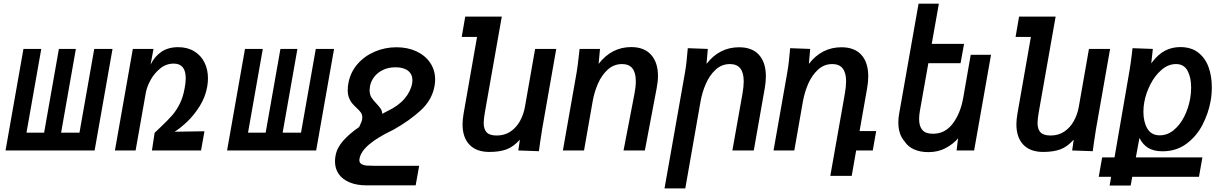

<svg xmlns="http://www.w3.org/2000/svg" viewBox="-20 -815 6640 1040"><path d="M492.5 0H10L107 -550H203.5L123.5 -96.5H219L299 -550H391L311 -96.5H410.5L490.5 -550H589.5Z M699.5 -550H811.5L795.5 -464.5Q816.5 -508.5 853.8 -534Q891 -559.5 945 -559.5Q995.5 -559.5 1032 -537.2Q1068.5 -515 1087.5 -476.8Q1106.5 -438.5 1106.5 -390.5Q1106.5 -370 1102.5 -346Q1092.5 -288.5 1060.8 -238.5Q1029 -188.5 992 -154Q955 -119.5 926 -101.5L1087.5 -104L1069 0H803L817.5 -95.5Q835 -113 852 -128.5Q890.5 -165 912.8 -190.5Q935 -216 953.5 -252.5Q972 -289 980.5 -339Q986 -367.5 986 -391Q986 -470.5 921 -470.5Q880 -470.5 847.5 -444Q815 -417.5 795.2 -380.8Q775.5 -344 770 -313.5L714.5 0H602.5Z M1692.5 0H1210L1307 -550H1403.5L1323.5 -96.5H1419L1499 -550H1591L1511 -96.5H1610.5L1690.5 -550H1789.5Z M1794.5 58.5Q1794.5 44.5 1797.5 28.5Q1805 -14.5 1839.2 -53Q1873.5 -91.5 1925.5 -127Q1940 -157.5 1941.5 -168Q1942.5 -175 1942.5 -178.5Q1942.5 -194 1934.8 -205.2Q1927 -216.5 1911 -231Q1896 -245 1886.5 -256.5Q1877 -268 1870.2 -285.8Q1863.5 -303.5 1863.5 -328Q1863.5 -345.5 1867 -363.5Q1877.5 -422.5 1915.5 -466.8Q1953.5 -511 2009.2 -535Q2065 -559 2127.5 -559Q2188 -559 2235.8 -536.8Q2283.5 -514.5 2310.2 -474.8Q2337 -435 2337 -384.5Q2337 -368 2334 -350.5Q2320.5 -273.5 2258.8 -217Q2197 -160.5 2110.5 -112Q1940.5 -31.5 1927.5 44L1926.5 52Q1926.5 67 1938.2 73.8Q1950 80.5 1964.5 81.8Q1979 83 2005 83H2250.5L2231.5 189H1966Q1913 189 1874.5 173.2Q1836 157.5 1815.2 128.2Q1794.5 99 1794.5 58.5ZM1982 -327.5Q1982 -304 1991.2 -288.5Q2000.5 -273 2018.5 -254.5Q2034.5 -237.5 2042 -226.2Q2049.5 -215 2050.5 -198.5L2079 -213.5Q2137.5 -241 2171 -280.2Q2204.5 -319.5 2212.5 -363.5Q2214 -372.5 2214 -380.5Q2214 -413 2190.2 -431.8Q2166.5 -450.5 2122 -450.5Q2084 -450.5 2054.5 -436.2Q2025 -422 2007 -398.5Q1989 -375 1984 -347.5Q1982 -333.5 1982 -327.5Z M2485.5 -141.5Q2485.5 -167 2491 -199L2564 -615H2481L2500 -725H2698L2607 -209.5Q2600 -170 2600 -149Q2600 -115.5 2616 -98.2Q2632 -81 2671 -81Q2713 -81 2744.8 -102.2Q2776.5 -123.5 2796.2 -158.8Q2816 -194 2823.5 -236.5L2878.5 -550H2993L2916.5 -115Q2912.5 -91 2905.5 -43L2899 4L2787.5 0L2796 -58.5Q2761.5 -20 2723.8 -6Q2686 8 2630.5 8Q2560.5 8 2523 -31.2Q2485.5 -70.5 2485.5 -141.5Z M3115.5 -515.5 3119.5 -550H3230L3222.5 -469Q3293 -560 3399 -560Q3469 -560 3506.5 -518.5Q3544 -477 3544 -403.5Q3544 -374 3537 -337.5L3473 0H3357.5L3416.5 -306Q3424 -344.5 3424 -375.5Q3424 -468 3349.5 -468Q3305 -468 3272 -438Q3239 -408 3219 -362Q3199 -316 3190 -265L3143.5 0H3029L3103.5 -423Q3109.5 -459 3115.5 -515.5Z M3705.5 -554 3814 -550 3807 -469Q3876.5 -559 3983.5 -559Q4054 -559 4091.2 -517.8Q4128.5 -476.5 4128.5 -401.5Q4128.5 -372 4122.5 -337.5L4063 0H3947L4001.5 -306Q4008.5 -346.5 4008.5 -374.5Q4008.5 -468 3934 -468Q3889.5 -468 3856.8 -438Q3824 -408 3803.8 -362Q3783.5 -316 3774.5 -265L3692 205.5H3579.5L3690.5 -423Q3696 -455.5 3698.8 -482.2Q3701.5 -509 3705.5 -554Z M4260 -554 4368.5 -550 4361.5 -469Q4431 -559 4538 -559Q4608.5 -559 4645.8 -517.8Q4683 -476.5 4683 -401.5Q4683 -372 4677 -337.5L4636 -105H4726L4707.5 0H4617.5L4593.5 137.5H4477.5L4556 -306Q4563 -346.5 4563 -374.5Q4563 -468 4488.5 -468Q4444 -468 4411.2 -438Q4378.5 -408 4358.2 -362Q4338 -316 4329 -265L4282.5 0H4170L4244.5 -423Q4250 -455.5 4253 -482.2Q4256 -509 4260 -554Z M4880 -49Q4863.5 -66.5 4854.8 -92.8Q4846 -119 4846 -151Q4846 -175.5 4850 -197L4955.5 -795H5065.5L5027 -577.5H5202L5183 -472.5H5008.5L4963 -216Q4958.5 -191.5 4958.5 -170.5Q4958.5 -131 4976.2 -110.8Q4994 -90.5 5033.5 -90.5Q5099 -90.5 5140.5 -145.2Q5182 -200 5197 -282.5L5238 -518H5348L5256.5 0H5161.5L5169.5 -65.5Q5144 -35.5 5103 -13.2Q5062 9 5008.5 9Q4964 9 4930.8 -6Q4897.5 -21 4880 -49Z M5485.5 -141.5Q5485.5 -167 5491 -199L5564 -615H5481L5500 -725H5698L5607 -209.5Q5600 -170 5600 -149Q5600 -115.5 5616 -98.2Q5632 -81 5671 -81Q5713 -81 5744.8 -102.2Q5776.5 -123.5 5796.2 -158.8Q5816 -194 5823.5 -236.5L5878.5 -550H5993L5916.5 -115Q5912.5 -91 5905.5 -43L5899 4L5787.5 0L5796 -58.5Q5761.5 -20 5723.8 -6Q5686 8 5630.5 8Q5560.5 8 5523 -31.2Q5485.5 -70.5 5485.5 -141.5Z M5950 37.5H6017L6098.5 -434.5Q6105.5 -476 6111.5 -527.5L6114.5 -554L6224.5 -550L6216 -472Q6251 -519.5 6289.2 -539.8Q6327.5 -560 6373 -560Q6432.5 -560 6470.8 -530Q6509 -500 6526.5 -451Q6544 -402 6544 -342.5Q6544 -303 6537.5 -267.5Q6525.5 -201 6493.5 -139Q6461.5 -77 6406.5 -36.2Q6351.5 4.5 6277 4.5Q6230 4.5 6200 -13.5Q6170 -31.5 6152 -68L6132.5 37.5H6493L6474.5 142.5H6113L6104.5 190H5990.5L5998.5 142.5H5931.5ZM6426.5 -279.5Q6432 -310 6432 -341.5Q6432 -396 6412.5 -432Q6393 -468 6350 -468Q6308 -468 6271.5 -436.5Q6235 -405 6210.8 -357Q6186.5 -309 6178 -260.5Q6173.5 -236 6173.5 -209Q6173.5 -154.5 6195 -118.2Q6216.5 -82 6262 -82Q6303.5 -82 6338 -110.5Q6372.5 -139 6395 -184.2Q6417.5 -229.5 6426.5 -279.5Z"/></svg>

Font: JuliaMono SemiBold
Style: Italic
Weight: 600
Italic angle: -9°
Monospace: yes
Designer: cormullion
Foundry: corm
Version: Version 0.056; ttfautohint (v1.8.4)